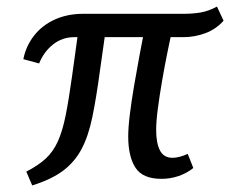

<svg xmlns="http://www.w3.org/2000/svg" viewBox="-20 -539 709 584"><path d="M304 -465 284 -324Q273 -242 261 -183.5Q249 -125 228 -85.5Q207 -46 171.5 -19.5Q136 7 78 25L60 -17Q97 -36 119.5 -57Q142 -78 156 -109Q170 -140 179.5 -187Q189 -234 199 -306L221 -465ZM507 -465Q498 -423 489 -378.5Q480 -334 472.5 -290Q465 -246 460 -208Q455 -170 455 -143Q455 -104 466.5 -81.5Q478 -59 505 -59Q514 -59 526 -62Q538 -65 551 -71L568 -28Q548 -12 523 -3.5Q498 5 471 5Q414 5 392 -29Q370 -63 370 -124Q370 -151 375 -191.5Q380 -232 388 -279Q396 -326 405 -374Q414 -422 423 -465ZM660 -476Q637 -450 604.5 -438Q572 -426 538 -426H206Q169 -426 141 -403.5Q113 -381 99 -346L51 -359Q59 -399 83.5 -430.5Q108 -462 146.5 -479.5Q185 -497 233 -497H539Q566 -497 590 -501Q614 -505 640 -519Z"/></svg>

Font: Rosario Medium
Style: Italic
Weight: 500
Italic angle: -8.05°
Version: Version 1.201